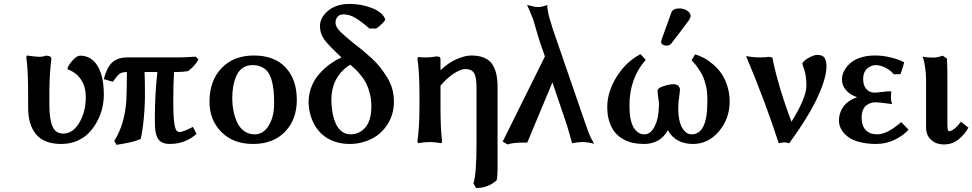

<svg xmlns="http://www.w3.org/2000/svg" viewBox="-20 -722 4943 976"><path d="M231 -250V-188Q231 -117.2 246.6 -80.1Q262.2 -43 301.8 -43Q350.1 -43 383.1 -98.1Q416 -153.3 416 -228Q416 -283.7 390.1 -319.8Q364.3 -356 324.2 -369.1V-378.9Q332 -397 351.8 -418Q371.6 -439 387.2 -439Q444.3 -439 476.1 -386.7Q507.8 -334.5 507.8 -241.2Q507.8 -207 499.8 -172.6Q491.7 -138.2 474.1 -105.2Q456.5 -72.3 431.9 -46.6Q407.2 -21 371.1 -5.6Q335 9.8 292 9.8Q204.6 9.8 163.8 -38.8Q123 -87.4 123 -172.9V-233.9Q123 -372.1 113.8 -429.2L116.2 -439.9Q165 -433.1 181.2 -433.1Q197.3 -433.1 211.9 -439Q241.2 -439 241.2 -422.9Q231 -345.2 231 -250Z M622.1 -210Q625 -260.7 625 -356Q599.1 -355.5 586.7 -345.9Q574.2 -336.4 553.7 -306.2L507.8 -319.8Q521.5 -376 548.8 -403.1Q576.2 -430.2 627.9 -430.2H889.6Q922.4 -430.2 974.1 -434.1L988.8 -419.9Q982.4 -407.7 973.6 -396.7Q964.8 -385.7 958 -379.4Q951.2 -373 937 -360.8Q912.1 -356 879.9 -356H864.7Q860.8 -293.9 860.8 -206.1Q860.8 -152.8 862.8 -127.9Q866.2 -82.5 872.8 -66.7Q879.4 -50.8 892.1 -50.8Q910.6 -50.8 960.9 -77.1L979 -41Q921.4 9.8 841.8 9.8Q806.6 9.8 788.8 -9.5Q771 -28.8 768.1 -75.2Q767.1 -86.4 767.1 -120.1Q767.1 -236.8 779.8 -356H714.8Q716.8 -317.9 716.8 -241.2Q716.8 -179.2 710.2 -113Q703.6 -46.9 694.8 -15.1Q655.8 2 571.8 14.2L561 -5.9Q613.8 -89.4 622.1 -210Z M1044.9 -205.1Q1044.9 -312 1106.4 -376Q1168 -439.9 1270.5 -439.9Q1375 -439.9 1431.9 -378.9Q1488.8 -317.9 1488.8 -213.9Q1488.8 -114.3 1428.7 -52.2Q1368.7 9.8 1266.6 9.8Q1165 9.8 1105 -51.3Q1044.9 -112.3 1044.9 -205.1ZM1263.7 -391.1Q1234.9 -391.1 1213.9 -376.7Q1192.9 -362.3 1181.9 -337.4Q1170.9 -312.5 1165.8 -283.9Q1160.6 -255.4 1160.6 -222.2Q1160.6 -191.4 1166 -162.1Q1171.4 -132.8 1183.6 -103.8Q1195.8 -74.7 1219.5 -56.9Q1243.2 -39.1 1275.9 -39.1Q1318.4 -39.1 1345.9 -83.7Q1373.5 -128.4 1373.5 -195.8Q1373.5 -232.9 1370.8 -261Q1368.2 -289.1 1360.8 -314.5Q1353.5 -339.8 1341.6 -356Q1329.6 -372.1 1310.1 -381.6Q1290.5 -391.1 1263.7 -391.1Z M1892.6 -577.1H1857.4Q1817.9 -612.3 1787.4 -630.6Q1756.8 -648.9 1726.6 -648.9Q1705.6 -648.9 1695.6 -636.2Q1685.5 -623.5 1685.5 -606Q1685.5 -586.4 1707.8 -563.5Q1730 -540.5 1774.4 -504.9Q1802.7 -483.4 1821.5 -467.8Q1840.3 -452.1 1867.7 -427.2Q1895 -402.3 1912.8 -379.4Q1930.7 -356.4 1948 -328.6Q1965.3 -300.8 1973.9 -269.8Q1982.4 -238.8 1982.4 -206.1Q1982.4 -141.1 1950.9 -91.3Q1919.4 -41.5 1868.2 -15.9Q1816.9 9.8 1755.9 9.8Q1706.5 9.8 1666.3 -8.1Q1626 -25.9 1600.8 -55.9Q1575.7 -85.9 1562.3 -124Q1548.8 -162.1 1548.8 -204.1Q1548.8 -244.6 1563.5 -281.5Q1578.1 -318.4 1603 -346.4Q1627.9 -374.5 1656 -395Q1684.1 -415.5 1715.8 -430.2Q1647.9 -493.2 1627.2 -522.7Q1606.4 -552.2 1606.4 -589.8Q1606.4 -632.3 1647.7 -667.2Q1689 -702.1 1757.8 -702.1Q1817.4 -702.1 1871.8 -680.7Q1926.3 -659.2 1938.5 -623Q1938.5 -618.2 1923.1 -602.5Q1907.7 -586.9 1892.6 -577.1ZM1761.7 -39.1Q1806.6 -39.1 1837.2 -74.2Q1867.7 -109.4 1867.7 -183.1Q1867.7 -215.8 1860.1 -245.8Q1852.5 -275.9 1842.3 -296.6Q1832 -317.4 1815.7 -337.6Q1799.3 -357.9 1787.8 -368.9Q1776.4 -379.9 1760.7 -393.1Q1717.8 -368.2 1691.2 -322.8Q1664.6 -277.3 1664.6 -213.9Q1664.6 -182.6 1669.4 -153.6Q1674.3 -124.5 1685.1 -97.9Q1695.8 -71.3 1715.6 -55.2Q1735.4 -39.1 1761.7 -39.1Z M2345.2 -371.1Q2321.8 -371.1 2286.1 -347.7Q2250.5 -324.2 2215.3 -282.2L2219.2 -285.2V-181.2Q2219.2 -62 2227.1 -5.9L2225.1 5.9Q2189 0 2164.1 0Q2138.7 0 2104.5 5.9L2102.1 -5.9Q2112.3 -75.7 2112.3 -181.2V-233.9Q2112.3 -358.9 2102.1 -421.9L2104.5 -432.1Q2156.7 -426.8 2196.3 -435.1Q2210.4 -435.1 2214.8 -432.1Q2219.2 -429.2 2219.2 -419.9V-365.2Q2259.3 -403.3 2301.8 -421.6Q2344.2 -439.9 2375.5 -439.9Q2447.8 -439.9 2478.5 -400.6Q2509.3 -361.3 2509.3 -279.8V137.2Q2509.3 175.8 2504.4 194.8Q2460 233.9 2400.4 233.9L2386.2 210Q2402.3 169.4 2402.3 2V-276.9Q2402.3 -331.5 2389.4 -351.3Q2376.5 -371.1 2345.2 -371.1Z M2788.1 -303.2 2660.2 2.9H2641.1Q2586.4 2.9 2560.1 12.2L2535.2 -2L2750 -435.1L2726.1 -503.9Q2720.2 -521.5 2713.6 -543.7Q2707 -565.9 2700.7 -587.9Q2694.3 -609.9 2691.9 -618.2Q2690.9 -621.6 2689.2 -625.7Q2687.5 -629.9 2687 -630.9Q2680.7 -647.9 2673.8 -664.3Q2667 -680.7 2663.1 -688.5L2659.2 -696.8Q2698.2 -686 2715.8 -686Q2734.9 -686 2762.2 -696.8V-682.1Q2762.7 -679.2 2764.2 -671.4Q2765.6 -663.6 2767.3 -654.8Q2769 -646 2771 -637.2Q2771 -638.2 2771.5 -637.2Q2771.5 -636.7 2771.5 -635.7L2773.9 -627.9Q2783.7 -594.2 2792 -567.9V-568.8Q2873.5 -330.1 2956.1 -92.8Q2973.6 -41 2982.9 -22.9L3000 8.8Q2967.8 0 2939 0Q2930.7 0 2918 1.5Q2905.3 2.9 2897 4.4L2888.2 5.9Q2886.2 -2 2880.9 -19.5Q2875.5 -37.1 2874 -43.9Q2862.8 -84 2854 -108.9Z M3689 -206.1Q3689 -118.2 3634.5 -54.2Q3580.1 9.8 3502.9 9.8Q3414.6 9.8 3374.5 -60.1Q3336.9 9.8 3252.9 9.8Q3224.1 9.8 3198.2 4.4Q3172.4 -1 3147.9 -14.6Q3123.5 -28.3 3106 -49.3Q3088.4 -70.3 3077.6 -103.3Q3066.9 -136.2 3066.9 -178.2Q3066.9 -254.4 3113.8 -330.6Q3160.6 -406.7 3235.8 -446.8L3262.7 -418Q3179.7 -324.7 3179.7 -185.1Q3179.7 -109.9 3200.7 -74.5Q3221.7 -39.1 3255.9 -39.1Q3288.1 -39.1 3308.8 -81.3Q3329.6 -123.5 3329.6 -192.9Q3329.6 -204.6 3325.7 -229Q3322.8 -243.7 3322.8 -261.2Q3322.8 -274.4 3353.3 -284.2Q3383.8 -293.9 3403.8 -293.9Q3418.9 -293.9 3427.7 -285.9Q3436.5 -277.8 3436.5 -264.2L3433.6 -238.8Q3427.7 -202.6 3427.7 -169.9Q3427.7 -108.4 3447 -73.7Q3466.3 -39.1 3495.6 -39.1Q3575.7 -39.1 3575.7 -203.1Q3575.7 -220.2 3575.7 -225.1Q3575.7 -230 3574.2 -249.3Q3572.8 -268.6 3570.3 -279.3Q3567.9 -290 3562 -309.8Q3556.2 -329.6 3547.9 -344.7Q3539.6 -359.9 3526.1 -379.2Q3512.7 -398.4 3495.6 -416L3513.7 -445.8Q3536.1 -439 3558.8 -427Q3581.5 -415 3605.5 -394.3Q3629.4 -373.5 3647.5 -347.7Q3665.5 -321.8 3677.2 -284.9Q3689 -248 3689 -206.1ZM3434.6 -679.2Q3455.6 -679.2 3473.1 -667.7Q3490.7 -656.2 3490.7 -640.1Q3490.7 -633.3 3481.9 -619.1Q3435.1 -555.2 3391.6 -500Q3383.8 -490.2 3368.7 -490.2Q3356 -490.2 3348.4 -495.4Q3340.8 -500.5 3340.8 -507.8Q3340.8 -510.3 3342.8 -520L3393.6 -660.2Q3401.4 -679.2 3434.6 -679.2Z M3888.2 -433.1 3906.2 -429.2Q3934.1 -287.1 4003.4 -103Q4079.1 -225.6 4079.1 -285.2Q4079.1 -296.4 4078.6 -306.4Q4078.1 -316.4 4077.4 -323.7Q4076.7 -331.1 4075.2 -339.4Q4073.7 -347.7 4073 -351.8Q4072.3 -356 4069.8 -363.3Q4067.4 -370.6 4066.7 -372.8Q4065.9 -375 4063.2 -382.3Q4060.5 -389.6 4060.1 -391.1H4061.5Q4061 -392.1 4059.8 -395Q4058.6 -397.9 4058.1 -398.9Q4065.9 -414.6 4091.8 -428.7Q4117.7 -442.9 4134.3 -442.9Q4162.6 -442.9 4171.9 -427Q4181.2 -411.1 4181.2 -383.8Q4181.2 -325.7 4135.7 -227.3Q4090.3 -128.9 3992.2 5.9Q3969.2 1 3967.3 1L3938.5 5.9Q3870.1 -205.6 3772.5 -437Q3808.6 -430.2 3842.3 -430.2Q3876 -430.2 3888.2 -433.1Z M4429.7 -391.1Q4407.2 -390.1 4387.5 -372.6Q4367.7 -355 4367.7 -320.8Q4367.7 -287.1 4384 -269Q4400.4 -251 4426.8 -251Q4437.5 -251 4475.6 -255.9Q4491.2 -257.8 4510.7 -257.8Q4510.7 -256.8 4510.3 -251.5Q4509.8 -246.1 4509.8 -245.1Q4509.8 -242.2 4509.3 -236.3Q4508.8 -230.5 4508.8 -226.1Q4508.8 -210 4514.6 -192.9Q4512.7 -192.9 4494.1 -195.6Q4475.6 -198.2 4456.5 -200.2Q4437.5 -202.1 4427.7 -202.1Q4417 -202.1 4406.2 -198.5Q4395.5 -194.8 4384.5 -186.8Q4373.5 -178.7 4366.7 -162.6Q4359.9 -146.5 4359.9 -124Q4359.9 -83 4380.6 -61Q4401.4 -39.1 4439 -39.1Q4489.7 -39.1 4561 -101.1L4598.6 -63Q4571.8 -33.2 4529.1 -12Q4486.3 9.3 4434.6 9.8Q4384.8 9.8 4346.7 -0.7Q4308.6 -11.2 4287.1 -29.1Q4265.6 -46.9 4255.1 -66.9Q4244.6 -86.9 4244.6 -108.9Q4244.6 -147.9 4266.6 -179.2Q4288.6 -210.4 4336.9 -228Q4301.8 -239.7 4280.8 -263.4Q4259.8 -287.1 4259.8 -318.8Q4259.8 -332 4264.6 -347.2Q4269.5 -362.3 4282 -379.2Q4294.4 -396 4312.7 -409.2Q4331.1 -422.4 4360.8 -431.2Q4390.6 -439.9 4426.8 -439.9Q4463.9 -440.4 4505.1 -430.7Q4546.4 -420.9 4575.7 -405.8Q4574.2 -392.6 4557.6 -345.2L4523.9 -344.2Q4505.4 -365.7 4480 -378.4Q4454.6 -391.1 4429.7 -391.1Z M4772.5 -439 4793.5 -423.8Q4795.9 -378.4 4795.9 -339.8V-94.2Q4795.9 -55.2 4803.7 -55.2Q4828.1 -55.2 4864.7 -103L4902.8 -73.2Q4883.3 -38.1 4852.1 -12.9Q4820.8 12.2 4778.8 12.2Q4738.3 12.2 4712.9 -11.2Q4687.5 -34.7 4687.5 -74.2V-319.8Q4687.5 -344.2 4682.9 -378.7Q4678.2 -413.1 4669.9 -434.1Q4693.4 -429.2 4723.6 -429.2Q4745.6 -429.2 4772.5 -439Z"/></svg>

Font: Linear Smooth
Style: Bold
Weight: 700
Designer: Philipp H. Poll, Flanker
Foundry: Philipp H. Poll, reworked by Flanker
Version: Version 1.061 | FøM Fix